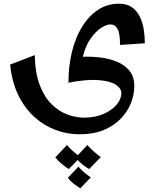

<svg xmlns="http://www.w3.org/2000/svg" viewBox="-20 -416 858 1038"><path d="M350 31Q350 -57 368.5 -134Q387 -211 423 -270Q459 -329 509.5 -362.5Q560 -396 624 -396Q666 -396 693 -377Q720 -358 735.5 -326.5Q751 -295 757 -257.5Q763 -220 763 -182L629 -173Q629 -235 615.5 -259.5Q602 -284 576 -284Q556 -284 526.5 -265Q497 -246 469.5 -207Q442 -168 428 -109Q472 -111 520 -105.5Q568 -100 610.5 -83Q653 -66 679.5 -34Q706 -2 706 49Q706 95 688 141Q670 187 633 225.5Q596 264 540.5 287Q485 310 409 310Q342 310 279 286Q216 262 164 214.5Q112 167 78 96.5Q44 26 35 -67L168 -118Q170 -20 195.5 45.5Q221 111 261 149.5Q301 188 346.5 204Q392 220 435 220Q493 220 538.5 200.5Q584 181 610 150.5Q636 120 636 87Q636 62 606 42Q576 22 512.5 17Q449 12 350 31ZM352 498Q332 485 312.5 469Q293 453 279 435L342 368Q356 384 370 397Q384 410 401 423L452 368Q469 387 486.5 402.5Q504 418 525 433L462 498Q445 488 429 475.5Q413 463 400 449ZM414 602Q395 590 377 576Q359 562 347 545L404 485Q419 502 435 516Q451 530 471 543Z"/></svg>

Font: Marhey
Style: Regular
Weight: 400
Designer: Nur Syamsi & Bustanul Arifin
Foundry: Namelatype
Version: Version 1.000; ttfautohint (v1.8.4.7-5d5b)